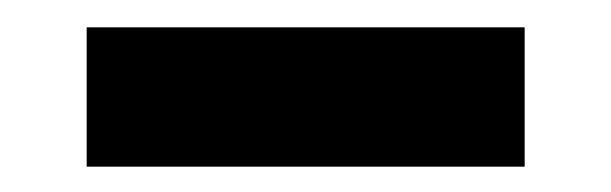

<svg xmlns="http://www.w3.org/2000/svg" viewBox="-20 -672 458 144"><path d="M45 -547V-651.5H373.5V-547Z"/></svg>

Font: Anek Gurmukhi Medium ExtraBold
Style: Regular
Weight: 800
Version: Version 1.003